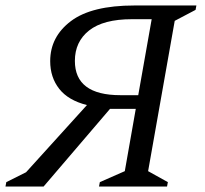

<svg xmlns="http://www.w3.org/2000/svg" viewBox="-43 -680 746 700"><path d="M116 0H-23L-20 -16L52 -52L274 -297Q206 -314 173 -356Q140 -398 140 -457Q140 -546 215.5 -603Q291 -660 447 -660H673L670 -644L594 -604L497 -56L569 -16L566 0H318L321 -16L412 -56L452 -283H358ZM396 -333H461L510 -610H438Q334 -610 282 -569Q230 -528 230 -458Q230 -333 396 -333Z"/></svg>

Font: Spectral
Style: Italic
Weight: 400
Italic angle: -10°
Designer: Jean-Baptiste Levee
Foundry: Production Type
Version: Version 2.001